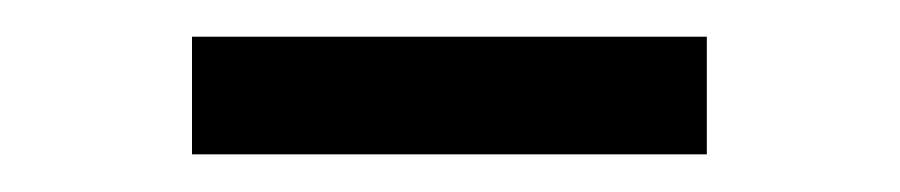

<svg xmlns="http://www.w3.org/2000/svg" viewBox="-20 -332 478 102"><path d="M82 -250V-312.5H355.5V-250Z"/></svg>

Font: Sudo Var
Style: Regular
Weight: 400
Monospace: yes
Designer: Jens Kutilek
Foundry: Jens Kutilek
Version: Version 0.065;FEAKit 1.0